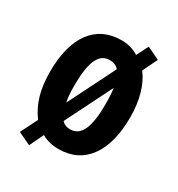

<svg xmlns="http://www.w3.org/2000/svg" viewBox="-158 -699 804 865"><g transform="rotate(30 244.0 -266.0)"><path d="M452 -275C452 -363 431 -436 393 -485L430 -562L365 -593L334 -532C308 -549 279 -557 245 -557C112 -557 36 -455 36 -275C36 -186 54 -117 98 -58L54 30L120 61L155 -12C181 3 210 10 243 10C377 10 452 -96 452 -275ZM162 -273C162 -394 186 -453 244 -453C263 -453 279 -447 291 -433L169 -189C164 -211 162 -239 162 -273ZM326 -275C326 -155 303 -93 243 -93C226 -93 211 -99 200 -111L321 -353C324 -332 326 -306 326 -275Z"/></g></svg>

Font: Noto Sans Arabic UI XCn
Style: Bold
Weight: 700
Width: 2
Designer: Monotype Design Team, Nadine Chahine and Nizar Qandah
Foundry: Monotype Imaging Inc.
Version: Version 2.010